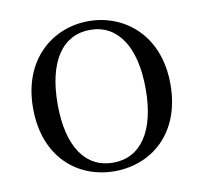

<svg xmlns="http://www.w3.org/2000/svg" viewBox="-66 -602 728 687"><g transform="rotate(-10 298.0 -258.5)"><path d="M297.5 14.6C429.8 14.6 547.5 -77.3 547.5 -257.8C547.5 -437.6 426.2 -530.6 297.5 -530.6C168.9 -530.6 48.4 -437.2 48.4 -257.8C48.4 -77.9 165 14.6 297.5 14.6ZM297.5 -16.4C198 -16.4 137.5 -100.8 137.5 -256.6C137.5 -412.7 198 -498.8 297.5 -498.8C396.3 -498.8 457.4 -412.7 457.4 -256.6C457.4 -100.8 396.3 -16.4 297.5 -16.4Z"/></g></svg>

Font: Source Han Serif TW VF
Style: Regular
Weight: 250
Designer: Ryoko NISHIZUKA 西塚涼子 (kana & ideographs); Frank Grießhammer (Latin, Greek & Cyrillic); Wenlong ZHANG 张文龙 (bopomofo); San
Foundry: Adobe
Version: Version 2.002;hotconv 1.1.0;makeotfexe 2.6.0